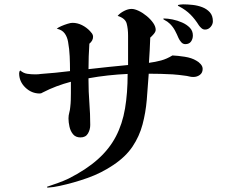

<svg xmlns="http://www.w3.org/2000/svg" viewBox="-20 -808 1040 883"><path d="M912 -491Q912 -473 899 -463.5Q886 -454 869 -454Q859 -454 849.5 -456.5Q840 -459 830 -460Q803 -464 774 -466Q720 -469 664 -469Q660 -408 655 -349Q650 -290 635.5 -235.5Q621 -181 589.5 -134Q558 -87 501 -49Q446 -12 382.5 10.5Q319 33 254 47Q241 50 227 52Q213 54 198 55L196 51Q220 43 246.5 33.5Q273 24 296 13Q377 -28 430 -75.5Q483 -123 513 -180.5Q543 -238 555 -309Q567 -380 567 -468Q522 -466 476.5 -461Q431 -456 387 -448V-438Q387 -387 391 -335.5Q395 -284 395 -233Q395 -212 384.5 -194Q374 -176 350 -176Q328 -176 316 -190.5Q304 -205 299.5 -225.5Q295 -246 295 -263Q295 -277 298.5 -289.5Q302 -302 303 -315Q305 -331 305.5 -347.5Q306 -364 306 -380V-432Q272 -423 240 -411Q208 -399 177 -383Q170 -378 163 -378Q125 -378 96.5 -405.5Q68 -433 68 -471Q68 -479 73 -484Q88 -471 106 -468.5Q124 -466 143 -466Q149 -466 156 -466.5Q163 -467 169 -468Q201 -470 234.5 -473.5Q268 -477 302 -481Q302 -515 300.5 -549Q299 -583 293 -616Q289 -639 277 -655Q265 -671 241 -676Q248 -682 262 -688Q276 -694 290.5 -698.5Q305 -703 313 -703Q336 -703 357 -692.5Q378 -682 394 -665Q399 -660 403.5 -653.5Q408 -647 408 -639Q408 -621 391 -607Q389 -578 388 -548.5Q387 -519 387 -490Q433 -495 478 -500Q523 -505 569 -509V-644Q569 -676 562.5 -700Q556 -724 521 -735Q532 -748 550.5 -757.5Q569 -767 585 -767Q599 -767 618 -758Q637 -749 655 -734Q673 -719 684.5 -702.5Q696 -686 696 -671Q696 -662 687 -651.5Q678 -641 671 -635Q670 -606 668.5 -577Q667 -548 665 -519Q695 -523 721 -530Q747 -537 773 -553Q797 -552 829.5 -547Q862 -542 883 -529Q893 -524 902.5 -513.5Q912 -503 912 -491ZM867 -645Q867 -629 858.5 -617Q850 -605 832 -605Q821 -605 813 -614.5Q805 -624 801 -633Q794 -650 785 -667Q776 -684 762 -698Q751 -709 735 -717Q731 -719 731 -721Q731 -723 734 -723Q751 -723 773.5 -718.5Q796 -714 817.5 -704.5Q839 -695 853 -680.5Q867 -666 867 -645ZM959 -710Q959 -696 948.5 -684Q938 -672 923 -672Q914 -672 907 -678Q900 -684 895 -691Q877 -720 856 -741Q835 -762 805 -778Q804 -779 801 -780Q798 -781 798 -783Q798 -786 809 -787Q820 -788 822 -788Q842 -788 865.5 -785.5Q889 -783 910 -775Q931 -767 945 -751.5Q959 -736 959 -710Z"/></svg>

Font: Kaisei Tokumin Medium
Style: Regular
Weight: 500
Designer: Font-Kai, 金井和夫
Foundry: KAZUO KANAI
Version: Version 5.003